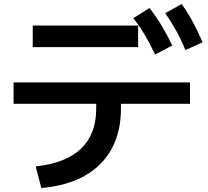

<svg xmlns="http://www.w3.org/2000/svg" viewBox="-20 -875 1040 962"><path d="M159 -41Q311 -58 386.5 -130.5Q462 -203 462 -330V-355H48V-462H932V-355H586V-330Q586 -215 539.5 -129.5Q493 -44 404 6Q315 56 187 67ZM144 -639V-747H672V-639ZM757 -602Q731 -657 705.5 -700Q680 -743 648 -784L729 -835Q763 -791 790.5 -745.5Q818 -700 843 -647ZM909 -624Q886 -680 861.5 -723.5Q837 -767 808 -809L890 -855Q922 -810 947 -763.5Q972 -717 995 -663Z"/></svg>

Font: M PLUS 1 Thin SemiBold
Style: Regular
Weight: 600
Version: Version 1.001